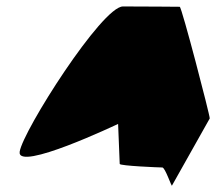

<svg xmlns="http://www.w3.org/2000/svg" viewBox="-20 -583 670 595"><path d="M41 -113C31 -49 346 -199 346 -199L351 -75C351 -69 474 -64 483 -64C492 -64 512 -2 513 -8L630 -216C631 -224 543 -562 537 -562C537 -562 426 -563 361 -563C296 -563 51 -178 41 -113Z"/></svg>

Font: Ampere
Style: SCIta
Weight: 400
Version: Version 1